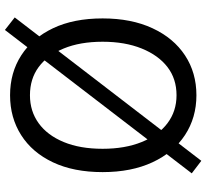

<svg xmlns="http://www.w3.org/2000/svg" viewBox="-49 -758 840 782"><g transform="rotate(-90 371.0 -367.0)"><path d="M107 33 56 -6 640 -767 691 -727ZM374 13Q283 13 212 -33.5Q141 -80 101 -166Q61 -252 61 -369Q61 -487 101 -571.5Q141 -656 212 -701Q283 -746 374 -746Q466 -746 536.5 -700.5Q607 -655 647 -571Q687 -487 687 -369Q687 -252 647 -166Q607 -80 536.5 -33.5Q466 13 374 13ZM374 -68Q441 -68 489 -105Q537 -142 564.5 -210Q592 -278 592 -369Q592 -461 564.5 -527.5Q537 -594 489 -629.5Q441 -665 374 -665Q309 -665 260 -629.5Q211 -594 183.5 -527.5Q156 -461 156 -369Q156 -278 183.5 -210Q211 -142 260 -105Q309 -68 374 -68Z"/></g></svg>

Font: Noto Sans KR
Style: Regular
Weight: 400
Designer: Ryoko NISHIZUKA  (kana, bopomofo & ideographs); Paul D. Hunt (Latin, Greek & Cyrillic); Sandoll Communications , Soo-you
Foundry: Adobe
Version: Version 2.004-H2;hotconv 1.0.118;makeotfexe 2.5.65603